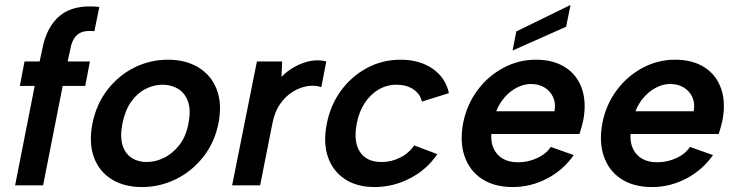

<svg xmlns="http://www.w3.org/2000/svg" viewBox="-20 -748 2974 775"><path d="M151 -551Q168 -641 223.5 -686Q279 -731 381 -720L361 -622Q315 -627 293 -608.5Q271 -590 264 -550L253 -500H343L324 -401H233L154 0H41L120 -401H60L79 -500H140Z M553 7Q481 7 430.5 -24.5Q380 -56 359 -113.5Q338 -171 353 -249Q369 -328 414 -386Q459 -444 522.5 -475.5Q586 -507 658 -507Q730 -507 781.5 -475.5Q833 -444 855 -386.5Q877 -329 862 -251Q846 -172 800 -114Q754 -56 689.5 -24.5Q625 7 553 7ZM572 -94Q607 -94 642 -111Q677 -128 704 -162.5Q731 -197 741 -251Q751 -303 739 -337.5Q727 -372 699.5 -389Q672 -406 636 -406Q601 -406 567.5 -389Q534 -372 509.5 -337.5Q485 -303 474 -249Q464 -197 474.5 -162.5Q485 -128 511 -111Q537 -94 572 -94Z M1017 -500H1119L1116 -438Q1141 -463 1171.5 -479.5Q1202 -496 1234 -502Q1266 -508 1297 -500L1277 -396Q1253 -405 1222.5 -400.5Q1192 -396 1163 -378.5Q1134 -361 1111.5 -329.5Q1089 -298 1080 -252L1030 0H917Z M1492 7Q1420 7 1371.5 -25.5Q1323 -58 1303.5 -115Q1284 -172 1299 -248Q1314 -325 1357 -383Q1400 -441 1462 -474Q1524 -507 1597 -507Q1674 -507 1726.5 -470.5Q1779 -434 1792 -372L1683 -338Q1676 -369 1648.5 -387.5Q1621 -406 1581 -406Q1541 -406 1508 -386.5Q1475 -367 1452 -332Q1429 -297 1420 -249Q1406 -177 1432.5 -135.5Q1459 -94 1521 -94Q1559 -94 1594.5 -111.5Q1630 -129 1652 -161L1745 -126Q1705 -65 1636.5 -29Q1568 7 1492 7Z M2050 7Q1975 7 1925 -26Q1875 -59 1855 -118Q1835 -177 1850 -254Q1865 -327 1907.5 -384Q1950 -441 2011.5 -474Q2073 -507 2143 -507Q2214 -507 2262 -476Q2310 -445 2329 -389.5Q2348 -334 2334 -261Q2331 -249 2327.5 -235.5Q2324 -222 2319 -207H1963Q1961 -172 1973.5 -146.5Q1986 -121 2010.5 -107Q2035 -93 2071 -93Q2112 -93 2148.5 -110Q2185 -127 2203 -155L2296 -122Q2254 -62 2188.5 -27.5Q2123 7 2050 7ZM2218 -299Q2224 -330 2213 -355Q2202 -380 2178.5 -394.5Q2155 -409 2123 -409Q2095 -409 2067.5 -395Q2040 -381 2018 -356.5Q1996 -332 1983 -299ZM2283 -728 2265 -640 2049 -544 2064 -621Z M2612 7Q2537 7 2487 -26Q2437 -59 2417 -118Q2397 -177 2412 -254Q2427 -327 2469.5 -384Q2512 -441 2573.5 -474Q2635 -507 2705 -507Q2776 -507 2824 -476Q2872 -445 2891 -389.5Q2910 -334 2896 -261Q2893 -249 2889.5 -235.5Q2886 -222 2881 -207H2525Q2523 -172 2535.5 -146.5Q2548 -121 2572.5 -107Q2597 -93 2633 -93Q2674 -93 2710.5 -110Q2747 -127 2765 -155L2858 -122Q2816 -62 2750.5 -27.5Q2685 7 2612 7ZM2780 -299Q2786 -330 2775 -355Q2764 -380 2740.5 -394.5Q2717 -409 2685 -409Q2657 -409 2629.5 -395Q2602 -381 2580 -356.5Q2558 -332 2545 -299Z"/></svg>

Font: Albert Sans SemiBold
Style: Italic
Weight: 600
Italic angle: -11.25°
Designer: Andreas Rasmussen
Foundry: a.Foundry
Version: Version 1.025